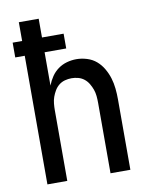

<svg xmlns="http://www.w3.org/2000/svg" viewBox="-83 -796 666 857"><g transform="rotate(-10 250.0 -367.5)"><path d="M62 0V-583H19V-650H62V-735H152V-650H250V-583H152V-432Q160 -453 172.5 -471.5Q185 -490 203 -503Q221 -516 242.5 -522Q264 -528 286 -528Q310 -528 334 -520.5Q358 -513 376 -497.5Q394 -482 406.5 -460.5Q419 -439 426 -416Q433 -393 435.5 -368.5Q438 -344 438 -320V0H348V-320Q348 -335 346.5 -350.5Q345 -366 340 -380Q335 -394 327 -407.5Q319 -421 307 -430.5Q295 -440 280 -444Q265 -448 250 -448Q235 -448 220 -444Q205 -440 193 -430.5Q181 -421 173 -407.5Q165 -394 160 -380Q155 -366 153.5 -350.5Q152 -335 152 -320V0Z"/></g></svg>

Font: Iosevka SS04 Medium
Style: Regular
Weight: 500
Monospace: yes
Designer: Belleve Invis
Foundry: Belleve Invis
Version: Version 19.0.0; ttfautohint (v1.8.4)